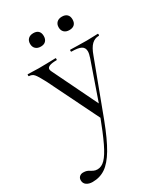

<svg xmlns="http://www.w3.org/2000/svg" viewBox="-241 -648 882 1018"><g transform="rotate(-30 200.0 -139.5)"><path d="M431 -374Q406 -374 387.5 -356.5Q369 -339 354 -297L232 28Q195 125 162.5 179.5Q130 234 95.5 257.5Q61 281 16 281Q-6 281 -20.5 271Q-35 261 -35 242Q-35 228 -26 220Q-17 212 -4 212Q9 212 18 215Q27 218 37 225Q39 226 48.5 231Q58 236 72 236Q97 236 119 213.5Q141 191 166.5 138Q192 85 228 -10L227 18L69 -303Q46 -347 34 -360.5Q22 -374 3 -374Q1 -374 1 -380Q1 -386 3 -386L37 -385Q49 -384 70 -384L134 -385Q148 -386 173 -386Q175 -386 175 -380Q175 -374 173 -374Q115 -374 115 -351Q115 -345 120 -335L257 -53L234 -12L332 -294Q340 -318 340 -332Q340 -355 322 -364.5Q304 -374 263 -374Q261 -374 261 -380Q261 -386 263 -386Q290 -386 304 -385L364 -384L400 -385Q410 -386 431 -386Q434 -386 434 -380Q434 -374 431 -374ZM94 -519Q94 -538 105.5 -549Q117 -560 137 -560Q157 -560 167.5 -549.5Q178 -539 178 -519Q178 -500 167.5 -489Q157 -478 137 -478Q117 -478 105.5 -489Q94 -500 94 -519ZM269 -519Q269 -538 280.5 -549Q292 -560 312 -560Q332 -560 343 -549.5Q354 -539 354 -519Q354 -499 343 -488.5Q332 -478 312 -478Q292 -478 280.5 -489Q269 -500 269 -519Z"/></g></svg>

Font: Cormorant
Style: Regular
Weight: 400
Designer: Christian Thalmann (Catharsis Fonts)
Foundry: Catharsis Fonts
Version: Version 4.000